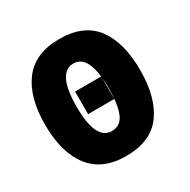

<svg xmlns="http://www.w3.org/2000/svg" viewBox="-164 -881 1037 1046"><g transform="rotate(-30 355.0 -357.5)"><path d="M437 -434V-292H272V-434ZM638 -358Q638 -532 566 -628.5Q494 -725 340 -725Q188 -725 114 -628.5Q40 -532 40 -359Q40 -185 114.5 -87.5Q189 10 339 10Q494 10 566 -87.5Q638 -185 638 -358ZM238 -358Q238 -571 340 -571Q440 -571 440 -358Q440 -254 417 -200.5Q394 -147 339 -147Q238 -147 238 -358Z"/></g></svg>

Font: Noto Sans Display SemiCondensed Black
Style: Regular
Weight: 900
Width: 4
Designer: Monotype Design Team
Foundry: Monotype Imaging Inc.
Version: Version 1.900